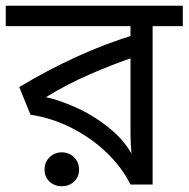

<svg xmlns="http://www.w3.org/2000/svg" viewBox="-30 -642 656 668"><path d="M606 -622V-551H501V0H424Q394 -60 341.5 -110.5Q289 -161 221 -196Q153 -231 76 -243L37 -339Q133 -397 235.5 -444Q338 -491 447 -524L424 -482V-551H-10V-622ZM424 -474 445 -446Q369 -421 285 -384.5Q201 -348 130 -304Q184 -292 245 -263Q306 -234 358 -190Q410 -146 438 -88H429Q427 -111 425.5 -134Q424 -157 424 -189ZM185 6Q160 6 142.5 -10Q125 -26 125 -52Q125 -78 142.5 -95Q160 -112 185 -112Q210 -112 227.5 -95Q245 -78 245 -52Q245 -26 227.5 -10Q210 6 185 6Z"/></svg>

Font: bangla15
Style: Regular
Weight: 400
Designer: Jelle Bosma - Monotype Design Team
Foundry: Monotype Imaging Inc.
Version: Version 2.006